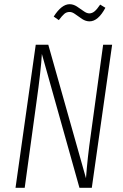

<svg xmlns="http://www.w3.org/2000/svg" viewBox="-20 -898 589 918"><path d="M408.2 -795.9Q390.1 -795.9 372.8 -807.1Q355.5 -818.4 340.6 -829.6Q325.7 -840.8 313 -840.8Q298.3 -840.8 287.8 -832Q277.3 -823.2 261.2 -801.8L236.8 -818.8Q274.4 -877.9 313 -877.9Q330.6 -877.9 347.7 -866.9Q364.7 -856 379.6 -845Q394.5 -834 407.2 -834Q420.4 -834 432.4 -844Q444.3 -854 459 -876L483.9 -860.8Q449.2 -795.9 408.2 -795.9ZM516.1 -684.1 418.9 0H359.9L180.2 -640.1Q176.3 -564.9 153.8 -405.8L98.1 0H54.2L150.9 -684.1H210.9L391.1 -45.9Q398.4 -145 414.1 -253.9L473.1 -684.1Z"/></svg>

Font: Fira Sans Compressed ExtraLight
Style: Italic
Weight: 250
Width: 3
Italic angle: -8°
Designer: Carrois Corporate & Edenspiekermann AG
Foundry: Carrois Corporate GbR & Edenspiekermann AG
Version: Version 4.203;PS 004.203;hotconv 1.0.88;makeotf.lib2.5.64775